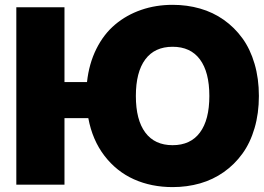

<svg xmlns="http://www.w3.org/2000/svg" viewBox="-20 -757 1081 787"><path d="M244.3 -727.3V-420.5H336.6Q344.8 -496.1 375 -556.6Q405.2 -617.2 451.9 -656.4Q498.6 -695.7 558.6 -716.4Q618.6 -737.2 687.5 -737.2Q746.8 -737.2 800.1 -721.9Q853.3 -706.7 897.4 -675.6Q941.4 -644.5 973.5 -600.3Q1005.7 -556.1 1023.4 -495.6Q1041.2 -435 1041.2 -363.6Q1041.2 -292.3 1023.4 -231.7Q1005.7 -171.2 973.5 -127Q941.4 -82.7 897.4 -51.7Q853.3 -20.6 800.1 -5.3Q746.8 9.9 687.5 9.9Q600.5 9.9 529.1 -22Q457.7 -54 408.2 -118.4Q358.7 -182.9 342 -272.7H244.3V0H46.9V-727.3ZM799.5 -213.8Q838.1 -265.6 838.1 -363.6Q838.1 -461.6 799.5 -513.5Q761 -565.3 687.5 -565.3Q614 -565.3 575.5 -513.5Q536.9 -461.6 536.9 -363.6Q536.9 -265.6 575.5 -213.8Q614 -161.9 687.5 -161.9Q761 -161.9 799.5 -213.8Z"/></svg>

Font: Karasuma Gothic
Style: Black
Weight: 900
Designer: Rasmus Andersson / Ryoko Nishizuka
Foundry: Genbu
Version: Version 1.00